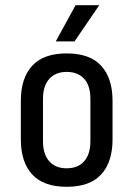

<svg xmlns="http://www.w3.org/2000/svg" viewBox="-20 -705 512 737"><path d="M412 -318V-170Q412 -83 368.5 -35.5Q325 12 236 12Q147 12 103.5 -35.5Q60 -83 60 -170V-318Q60 -405 103.5 -452.5Q147 -500 236 -500Q325 -500 368.5 -452.5Q412 -405 412 -318ZM145 -325V-163Q145 -113 169 -86Q193 -59 236 -59Q279 -59 303 -86Q327 -113 327 -163V-326Q327 -376 303 -402.5Q279 -429 236 -429Q193 -429 169 -402Q145 -375 145 -325ZM361 -685 266 -546H194L270 -685Z"/></svg>

Font: Ropa Sans
Style: Regular
Weight: 400
Designer: Botio Nikoltchev
Foundry: Botio Nikoltchev
Version: Version 1.100